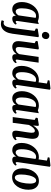

<svg xmlns="http://www.w3.org/2000/svg" viewBox="1502 -2358 1113 4156"><g transform="rotate(90 2058.0 -280.5)"><path d="M434.5 -102.5Q431.5 -80 437.2 -72Q443 -64 453 -64Q460.5 -64 471.2 -69.2Q482 -74.5 497.5 -88L511.5 -57.5Q506 -49 489.5 -32.8Q473 -16.5 446.5 -3.2Q420 10 385 10Q353.5 10 338 -5Q322.5 -20 321.5 -51.5L323.5 -69.5Q307.5 -48 287.2 -30Q267 -12 241.2 -1Q215.5 10 182 10Q130.5 10 95.2 -16.5Q60 -43 42.2 -89.2Q24.5 -135.5 24.5 -194.5Q24.5 -254 39.2 -308.8Q54 -363.5 81.8 -410.2Q109.5 -457 148 -491.8Q186.5 -526.5 233.8 -546Q281 -565.5 335 -565.5Q363 -565.5 392 -558.8Q421 -552 441.5 -544L501 -565ZM367 -495.5Q358 -500.5 347.5 -502.8Q337 -505 325 -505Q289.5 -505 262.2 -487.2Q235 -469.5 215.5 -438.2Q196 -407 183.8 -367Q171.5 -327 165.8 -283Q160 -239 160 -195.5Q160 -150.5 169 -121.2Q178 -92 193.5 -78Q209 -64 228.5 -64Q243.5 -64 255.8 -69.2Q268 -74.5 278.2 -83.2Q288.5 -92 297 -102.8Q305.5 -113.5 313 -124Z M710.5 6.5Q699 89.5 669.5 145Q640 200.5 596.2 228.2Q552.5 256 499 256Q473 256 452.5 251Q432 246 418 238L436 189.5Q444 192 455 194.8Q466 197.5 478 197.5Q506 197.5 525 180.5Q544 163.5 556 133Q568 102.5 576 61.5Q584 20.5 590 -28L649 -474L596.5 -501L603.5 -540.5L763 -565.5L785.5 -554ZM740 -631.5Q710.5 -631.5 689.8 -653.5Q669 -675.5 670.5 -705Q672.5 -741.5 695 -766.8Q717.5 -792 756 -792Q789 -792 808.2 -770.8Q827.5 -749.5 827 -721.5Q826.5 -683.5 804.8 -657.5Q783 -631.5 740 -631.5Z M988.5 10Q962 10 934.8 -2Q907.5 -14 889.2 -41.8Q871 -69.5 871 -117.5Q871 -133.5 873 -155.2Q875 -177 877.8 -201.2Q880.5 -225.5 883.8 -249Q887 -272.5 889.5 -291.5L915.5 -474.5L866 -501.5L873.5 -540.5L1028.5 -565.5L1051 -554L1017.5 -313Q1012.5 -280 1009 -251.2Q1005.5 -222.5 1003.2 -199.2Q1001 -176 999.8 -159Q998.5 -142 998.5 -131.5Q998.5 -107 1004.5 -92.5Q1010.5 -78 1021.2 -71.5Q1032 -65 1045.5 -65Q1067.5 -65 1087 -74.5Q1106.5 -84 1123 -100.2Q1139.5 -116.5 1151.5 -136L1212.5 -560.5H1336.5L1271.5 -102.5Q1269 -84.5 1272.8 -74.2Q1276.5 -64 1289.5 -64Q1296.5 -64 1306.8 -69Q1317 -74 1333 -88.5L1346.5 -58Q1336 -42.5 1317.8 -26.8Q1299.5 -11 1275 -0.5Q1250.5 10 1220.5 10Q1191.5 10 1175.8 -2Q1160 -14 1155 -34.5Q1154 -39 1153.5 -44.8Q1153 -50.5 1153 -56.8Q1153 -63 1153.5 -69.2Q1154 -75.5 1154.5 -82.5L1153 -83Q1140 -65 1123.5 -48.2Q1107 -31.5 1087.2 -18.2Q1067.5 -5 1042.8 2.5Q1018 10 988.5 10Z M1821.5 -101.5Q1819.5 -84.5 1823 -74.2Q1826.5 -64 1838 -64Q1846 -64 1856.8 -69.2Q1867.5 -74.5 1882.5 -88L1896 -57.5Q1886.5 -44.5 1868.8 -28.5Q1851 -12.5 1826.2 -1.2Q1801.5 10 1770.5 10Q1736 10 1719.2 -6Q1702.5 -22 1701.5 -53.5L1702.5 -75Q1689.5 -54 1669.2 -34.5Q1649 -15 1622.5 -2.5Q1596 10 1563 10Q1515 10 1480 -13.5Q1445 -37 1425.8 -81.8Q1406.5 -126.5 1406.5 -189.5Q1406.5 -253 1422.2 -309.8Q1438 -366.5 1466.5 -413.2Q1495 -460 1533.5 -494.5Q1572 -529 1618.2 -547.5Q1664.5 -566 1716 -566Q1727.5 -566 1741.2 -563.8Q1755 -561.5 1762.5 -558.5L1788.5 -740.5L1716 -760L1724.5 -797L1898 -817L1922.5 -803.5ZM1753 -493.5Q1742.5 -500.5 1731 -503.2Q1719.5 -506 1706.5 -506Q1676.5 -506 1651.2 -490.2Q1626 -474.5 1605.8 -446.2Q1585.5 -418 1571.5 -378.8Q1557.5 -339.5 1550 -292.5Q1542.5 -245.5 1542.5 -193Q1542.5 -145.5 1551.8 -117Q1561 -88.5 1576.8 -76Q1592.5 -63.5 1612.5 -63.5Q1630 -63.5 1646.5 -73Q1663 -82.5 1677.2 -97.5Q1691.5 -112.5 1700.5 -129Z M2364 -102.5Q2361 -80 2366.8 -72Q2372.5 -64 2382.5 -64Q2390 -64 2400.8 -69.2Q2411.5 -74.5 2427 -88L2441 -57.5Q2435.5 -49 2419 -32.8Q2402.5 -16.5 2376 -3.2Q2349.5 10 2314.5 10Q2283 10 2267.5 -5Q2252 -20 2251 -51.5L2253 -69.5Q2237 -48 2216.8 -30Q2196.5 -12 2170.8 -1Q2145 10 2111.5 10Q2060 10 2024.8 -16.5Q1989.5 -43 1971.8 -89.2Q1954 -135.5 1954 -194.5Q1954 -254 1968.8 -308.8Q1983.5 -363.5 2011.2 -410.2Q2039 -457 2077.5 -491.8Q2116 -526.5 2163.2 -546Q2210.5 -565.5 2264.5 -565.5Q2292.5 -565.5 2321.5 -558.8Q2350.5 -552 2371 -544L2430.5 -565ZM2296.5 -495.5Q2287.5 -500.5 2277 -502.8Q2266.5 -505 2254.5 -505Q2219 -505 2191.8 -487.2Q2164.5 -469.5 2145 -438.2Q2125.5 -407 2113.2 -367Q2101 -327 2095.2 -283Q2089.5 -239 2089.5 -195.5Q2089.5 -150.5 2098.5 -121.2Q2107.5 -92 2123 -78Q2138.5 -64 2158 -64Q2173 -64 2185.2 -69.2Q2197.5 -74.5 2207.8 -83.2Q2218 -92 2226.5 -102.8Q2235 -113.5 2242.5 -124Z M2696.5 -441.5Q2713.5 -468 2732.2 -490.8Q2751 -513.5 2772.8 -530.2Q2794.5 -547 2819 -556.2Q2843.5 -565.5 2872 -565.5Q2925 -565.5 2955.2 -533.5Q2985.5 -501.5 2985.5 -423.5Q2985.5 -407.5 2981.5 -376Q2977.5 -344.5 2972 -309.2Q2966.5 -274 2962.5 -246.5Q2958.5 -221.5 2954.2 -191.8Q2950 -162 2946.8 -135.2Q2943.5 -108.5 2943.5 -91.5Q2943.5 -75 2948.2 -69.5Q2953 -64 2959.5 -64Q2968 -64 2977.8 -69.2Q2987.5 -74.5 3003 -87L3015.5 -56.5Q3011 -49.5 2993.5 -33.2Q2976 -17 2947.5 -3.5Q2919 10 2881 10Q2851 10 2835.5 -0.5Q2820 -11 2814.2 -27.8Q2808.5 -44.5 2808.5 -63Q2808.5 -74 2810.8 -93.8Q2813 -113.5 2816.8 -138Q2820.5 -162.5 2824.5 -188.2Q2828.5 -214 2832 -237Q2834.5 -250.5 2838 -273.8Q2841.5 -297 2845.2 -323.5Q2849 -350 2851.5 -373.2Q2854 -396.5 2854 -409Q2854 -436 2849.5 -451Q2845 -466 2835.2 -472.2Q2825.5 -478.5 2809.5 -478.5Q2794.5 -478.5 2778 -468.5Q2761.5 -458.5 2745 -440.8Q2728.5 -423 2713.2 -400Q2698 -377 2685 -351L2639 0H2514.5L2576.5 -474.5L2527.5 -501L2535 -540.5L2684.5 -565.5L2706.5 -554Z M3489.5 -101.5Q3487.5 -84.5 3491 -74.2Q3494.5 -64 3506 -64Q3514 -64 3524.8 -69.2Q3535.5 -74.5 3550.5 -88L3564 -57.5Q3554.5 -44.5 3536.8 -28.5Q3519 -12.5 3494.2 -1.2Q3469.5 10 3438.5 10Q3404 10 3387.2 -6Q3370.5 -22 3369.5 -53.5L3370.5 -75Q3357.5 -54 3337.2 -34.5Q3317 -15 3290.5 -2.5Q3264 10 3231 10Q3183 10 3148 -13.5Q3113 -37 3093.8 -81.8Q3074.5 -126.5 3074.5 -189.5Q3074.5 -253 3090.2 -309.8Q3106 -366.5 3134.5 -413.2Q3163 -460 3201.5 -494.5Q3240 -529 3286.2 -547.5Q3332.5 -566 3384 -566Q3395.5 -566 3409.2 -563.8Q3423 -561.5 3430.5 -558.5L3456.5 -740.5L3384 -760L3392.5 -797L3566 -817L3590.5 -803.5ZM3421 -493.5Q3410.5 -500.5 3399 -503.2Q3387.5 -506 3374.5 -506Q3344.5 -506 3319.2 -490.2Q3294 -474.5 3273.8 -446.2Q3253.5 -418 3239.5 -378.8Q3225.5 -339.5 3218 -292.5Q3210.5 -245.5 3210.5 -193Q3210.5 -145.5 3219.8 -117Q3229 -88.5 3244.8 -76Q3260.5 -63.5 3280.5 -63.5Q3298 -63.5 3314.5 -73Q3331 -82.5 3345.2 -97.5Q3359.5 -112.5 3368.5 -129Z M3897 -566.5Q3955 -566.5 3997.8 -540.2Q4040.5 -514 4064 -464Q4087.5 -414 4087.5 -343Q4088 -272.5 4069.2 -208.5Q4050.5 -144.5 4015 -94.5Q3979.5 -44.5 3929.2 -15.8Q3879 13 3815.5 13Q3757.5 13 3714.5 -13.2Q3671.5 -39.5 3648 -89.5Q3624.5 -139.5 3624 -211Q3624 -281.5 3643 -345.5Q3662 -409.5 3697.8 -459.2Q3733.5 -509 3783.8 -537.8Q3834 -566.5 3897 -566.5ZM3887.5 -507.5Q3861.5 -507.5 3840.8 -487.8Q3820 -468 3804.5 -434Q3789 -400 3778.5 -357.5Q3768 -315 3762.8 -269.2Q3757.5 -223.5 3757.5 -180Q3757.5 -138.5 3764.5 -108.2Q3771.5 -78 3786.5 -61.8Q3801.5 -45.5 3824.5 -45.5Q3850.5 -45.5 3871.5 -65.8Q3892.5 -86 3908 -120Q3923.5 -154 3934 -196.8Q3944.5 -239.5 3949.5 -285Q3954.5 -330.5 3954.5 -373.5Q3954.5 -414 3947.5 -444Q3940.5 -474 3925.8 -490.8Q3911 -507.5 3887.5 -507.5Z"/></g></svg>

Font: Merriweather 24pt SemiCondensed
Style: Bold Italic
Weight: 700
Width: 4
Italic angle: -7.8°
Designer: Eben Sorkin
Foundry: Eben Sorkin
Version: Version 2.101